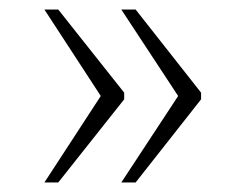

<svg xmlns="http://www.w3.org/2000/svg" viewBox="-20 -471 515 402"><path d="M234 -89H264L401 -263V-277L264 -451H234L353 -270ZM73 -89H102L240 -263V-277L102 -451H73L191 -270Z"/></svg>

Font: Noto Serif Sinhala ExtraLight
Style: Regular
Weight: 200
Designer: Jelle Bosma - Monotype Design Team
Foundry: Monotype Imaging Inc.
Version: Version 2.007